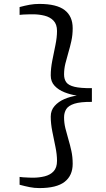

<svg xmlns="http://www.w3.org/2000/svg" viewBox="-20 -824 541 980"><path d="M181 136Q155 136 131.5 131.2Q108 126.5 80 119V79Q83.5 80 98.2 81Q113 82 128.2 82.5Q143.5 83 148 83Q179.5 83 207.8 76Q236 69 253.5 50.5Q271 32 271 -3Q271 -35.5 263 -74.2Q255 -113 247 -153Q239 -193 239 -229Q239 -261 258.8 -283.2Q278.5 -305.5 309 -318.5Q339.5 -331.5 372 -336Q339.5 -341 309 -353Q278.5 -365 258.8 -386Q239 -407 239 -439Q239 -475 247 -515.2Q255 -555.5 263 -594.5Q271 -633.5 271 -666Q271 -700 253.2 -718.5Q235.5 -737 207.2 -744Q179 -751 148 -751Q144.5 -751 129.2 -750.8Q114 -750.5 98.8 -749.8Q83.5 -749 80 -748V-788Q108 -795.5 131.5 -799.8Q155 -804 181 -804Q269 -804 310 -772.5Q351 -741 351 -680Q351 -645 344.2 -614.5Q337.5 -584 329 -555.8Q320.5 -527.5 313.8 -500Q307 -472.5 307 -444Q307 -420 318.2 -404.2Q329.5 -388.5 360 -381Q390.5 -373.5 449 -374V-304Q390.5 -304.5 360 -294.8Q329.5 -285 318.2 -267Q307 -249 307 -225Q307 -196.5 313.8 -169Q320.5 -141.5 329 -113.2Q337.5 -85 344.2 -54.2Q351 -23.5 351 12Q351 72 310 104Q269 136 181 136Z"/></svg>

Font: Merriweather Light
Style: Regular
Weight: 300
Designer: Eben Sorkin
Foundry: Eben Sorkin
Version: Version 2.100